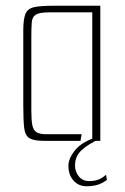

<svg xmlns="http://www.w3.org/2000/svg" viewBox="-20 -490 436 668"><path d="M132 0Q97 0 82 -9.5Q67 -19 64 -46Q61 -73 61 -125V-384Q61 -423 68.5 -441.5Q76 -460 98.5 -465Q121 -470 166 -470H329V0H301V-447H150Q117 -447 104.5 -439Q92 -431 90.5 -412Q89 -393 89 -360V-106Q89 -72 92.5 -54.5Q96 -37 107 -30Q118 -23 142 -23H264L260 0ZM282 158Q253 158 235.5 138Q218 118 218 87Q218 62 240 34Q262 6 308 -10L326 -6Q289 10 265 31.5Q241 53 241 85Q241 108 254.5 124Q268 140 290 140Q307 140 320.5 135.5Q334 131 349 118L352 136Q334 149 317.5 153.5Q301 158 282 158Z"/></svg>

Font: Smooch Sans ExtraLight
Style: Regular
Weight: 200
Designer: Robert E. Leuschke
Foundry: Robert E. Leuschke
Version: Version 1.010; ttfautohint (v1.8.3)